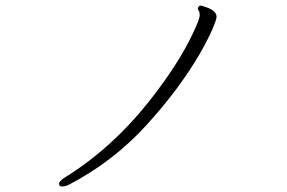

<svg xmlns="http://www.w3.org/2000/svg" viewBox="-20 -665 1040 696"><path d="M229 5Q217 11 205.5 11Q194 11 194 1.5Q194 -8 214 -21Q384 -126 520 -297Q629 -435 682 -550Q704 -597 704 -609Q704 -621 700.5 -626Q697 -631 697 -634Q697 -637 700 -641Q703 -645 706.5 -645Q710 -645 724 -640Q765 -627 765 -604Q765 -594 749.5 -558Q734 -522 703 -468Q629 -341 509.5 -210Q390 -79 229 5Z"/></svg>

Font: ToneOZ-Pinyin-WenKai-Light
Style: Light
Weight: 300
Designer: Fontworks Inc.
Foundry: ToneOZ
Version: Version 0.240331